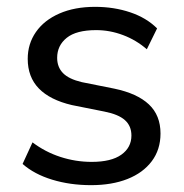

<svg xmlns="http://www.w3.org/2000/svg" viewBox="-20 -532 537 561"><path d="M246 9Q185 9 132.5 -7Q80 -23 46 -53L75 -116Q112 -88 156.5 -73.5Q201 -59 248 -59Q305 -59 334.5 -80Q364 -101 364 -136Q364 -164 345 -181Q326 -198 285 -206L190 -225Q126 -240 93.5 -273.5Q61 -307 61 -360Q61 -404 85 -438.5Q109 -473 153.5 -492.5Q198 -512 258 -512Q313 -512 360.5 -496Q408 -480 439 -449L409 -388Q378 -415 339.5 -429.5Q301 -444 261 -444Q203 -444 175 -421.5Q147 -399 147 -363Q147 -336 164 -318.5Q181 -301 219 -292L314 -273Q381 -259 415 -227Q449 -195 449 -142Q449 -95 423.5 -61Q398 -27 352.5 -9Q307 9 246 9Z"/></svg>

Font: Mulish Medium
Style: Regular
Weight: 500
Designer: Vernon Adams
Foundry: Vernon Adams
Version: Version 3.603; ttfautohint (v1.8.3)